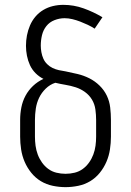

<svg xmlns="http://www.w3.org/2000/svg" viewBox="-20 -763 540 791"><path d="M250 8Q224 8 197.5 2.5Q171 -3 148.5 -16.5Q126 -30 109 -51Q92 -72 81.5 -96.5Q71 -121 67 -147.5Q63 -174 63 -200V-269Q63 -295 68 -320.5Q73 -346 85 -368.5Q97 -391 116 -409Q135 -427 159 -438Q141 -447 126.5 -461.5Q112 -476 103.5 -494.5Q95 -513 91 -533.5Q87 -554 87 -574Q87 -596 91 -617Q95 -638 103.5 -658Q112 -678 126 -694.5Q140 -711 158.5 -722Q177 -733 198 -738Q219 -743 241 -743Q284 -743 324.5 -728.5Q365 -714 402 -692L370 -645Q356 -654 341 -661Q326 -668 310.5 -674Q295 -680 278.5 -684Q262 -688 246 -688Q225 -688 204.5 -680Q184 -672 171 -655.5Q158 -639 153 -618Q148 -597 148 -575Q148 -562 150.5 -548Q153 -534 158.5 -521.5Q164 -509 174 -499Q184 -489 196.5 -483Q209 -477 222.5 -474Q236 -471 250 -469Q275 -464 300 -458Q325 -452 348 -440.5Q371 -429 390 -410.5Q409 -392 420 -369Q431 -346 434 -320Q437 -294 437 -269V-200Q437 -174 433 -147.5Q429 -121 418.5 -96.5Q408 -72 391 -51Q374 -30 351.5 -16.5Q329 -3 302.5 2.5Q276 8 250 8ZM250 -47Q269 -47 287.5 -51.5Q306 -56 321 -67Q336 -78 347 -93.5Q358 -109 364.5 -126.5Q371 -144 373.5 -162.5Q376 -181 376 -200V-269Q376 -290 373 -312Q370 -334 359 -352.5Q348 -371 330 -384Q312 -397 291.5 -403.5Q271 -410 250 -413.5Q229 -417 208 -422Q186 -415 168.5 -398Q151 -381 141 -360Q131 -339 127.5 -315.5Q124 -292 124 -269V-200Q124 -181 126.5 -162.5Q129 -144 135.5 -126.5Q142 -109 153 -93.5Q164 -78 179 -67Q194 -56 212.5 -51.5Q231 -47 250 -47Z"/></svg>

Font: Iosevka Curly Slab Light
Style: Regular
Weight: 300
Monospace: yes
Designer: Belleve Invis
Foundry: Belleve Invis
Version: Version 22.1.2; ttfautohint (v1.8.4)